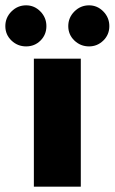

<svg xmlns="http://www.w3.org/2000/svg" viewBox="-82 -700 430 720"><path d="M-62 -602Q-62 -634 -39 -657Q-16 -680 16 -680Q47 -680 69.5 -657Q92 -634 92 -602Q92 -570 70 -548Q48 -526 16 -526Q-16 -526 -39 -548Q-62 -570 -62 -602ZM174 -602Q174 -634 197 -657Q220 -680 252 -680Q283 -680 305.5 -657Q328 -634 328 -602Q328 -570 305.5 -548Q283 -526 252 -526Q220 -526 197 -548Q174 -570 174 -602ZM45 -480H221V0H45Z"/></svg>

Font: Prompt
Style: Bold
Weight: 700
Designer: Katatrad Team
Foundry: CadsonDemak
Version: Version 1.000